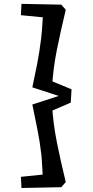

<svg xmlns="http://www.w3.org/2000/svg" viewBox="-20 -849 473 976"><path d="M89.2 -829.4 291.5 -825.4 314.3 -799.4Q288.6 -692.3 269.1 -595.6Q249.5 -499 244.4 -400.7L225.7 -443.7L343.7 -395.1L339.7 -327.3L226.5 -278.6L244.4 -321Q249.3 -223.7 269.5 -123.8Q289.6 -23.8 314.3 76.6L291.5 102.6L89.2 106.6L86.2 49.8L262.3 31.8L198.7 91.8Q198.4 76.3 197.5 53.4Q196.7 30.5 195.1 6.1Q193.5 -18.3 192.3 -38.3Q191.2 -58.4 189.5 -68Q182.3 -131.5 169.6 -193.9Q156.9 -256.2 144.4 -317.7L308 -370.8L289.3 -335.8V-387L307.4 -352L144.4 -405Q157.3 -465 169 -524.5Q180.7 -584.1 189.4 -656.1Q191.4 -671.6 193.6 -699.7Q195.9 -727.8 197.5 -758.8Q199.2 -789.7 199.2 -811.1L262.3 -754.8L86.2 -771.8Z"/></svg>

Font: Andada Pro
Style: Regular
Weight: 400
Designer: Carolina Giovagnoli
Foundry: Huerta Tipografica
Version: Version 3.003